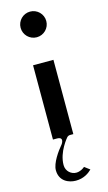

<svg xmlns="http://www.w3.org/2000/svg" viewBox="-155 -855 649 1156"><g transform="rotate(-15 169.0 -277.5)"><path d="M162 -805C117.8 -805 82 -769.2 82 -725C82 -680.8 117.8 -645 162 -645C206.2 -645 242 -680.8 242 -725C242 -769.2 206.2 -805 162 -805ZM65 158C65 226 121 250 166 250C215.3 250 248 226.3 267.1 207.3L234 182.5C223.2 191.6 204.6 204 180 204C150.6 204 118 180 118 140C118 58 181.3 -14.2 183.1 -16.4C187.3 -21.1 194.6 -25 202 -25H223V-488H96V-25H120C169.4 -25 139 16.3 139 16.3C109.4 50.8 65 113.9 65 158Z"/></g></svg>

Font: Hussar Ekologiczny
Style: Regular
Weight: 400
Foundry: Cannot Into Space Fonts
Version: Version 0.97